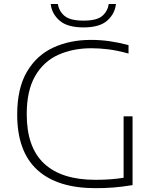

<svg xmlns="http://www.w3.org/2000/svg" viewBox="-20 -952 794 977"><path d="M466.5 5.5Q271 5.5 169.2 -88Q67.5 -181.5 67.5 -369Q67.5 -502 116.5 -586Q165.5 -670 250.2 -709.5Q335 -749 442.5 -749Q491.5 -749 537 -742.5Q582.5 -736 634 -722.5V-679.5Q576 -695.5 531 -701Q486 -706.5 445.5 -706.5Q350.5 -706.5 276 -672.8Q201.5 -639 158.8 -565Q116 -491 116 -370.5Q116 -202 204.8 -119.5Q293.5 -37 465.5 -37Q509 -37 544 -39.8Q579 -42.5 609 -47.5V-360H654.5V-10Q598.5 -1 556 2.2Q513.5 5.5 466.5 5.5ZM405 -812.5Q323 -812.5 283.2 -847.2Q243.5 -882 238 -931.5H274.5Q280.5 -894 309.2 -870.5Q338 -847 405 -847Q472 -847 499.8 -870.5Q527.5 -894 533.5 -931.5H570Q564.5 -881.5 525.5 -847Q486.5 -812.5 405 -812.5Z"/></svg>

Font: Encode Sans Expanded Expanded ExtraLight
Style: Regular
Weight: 200
Width: 7
Designer: Multiple Designers
Foundry: Impallari Type
Version: Version 3.000; ttfautohint (v1.8.3) -l 8 -r 50 -G 200 -x 14 